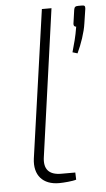

<svg xmlns="http://www.w3.org/2000/svg" viewBox="-52 -734 427 776"><g transform="rotate(-5 161.5 -346.5)"><path d="M187 -700H148L63 -101C54 -33 91 7 156 7C174 7 212 4 226 -1L225 -30H168C119 -30 96 -54 104 -105ZM311 -700H296C284 -700 280 -697 278 -686L270 -630C269 -622 273 -617 280 -617C273 -574 266 -551 256 -515L276 -509C293 -545 309 -591 314 -627L323 -686C324 -697 321 -700 311 -700Z"/></g></svg>

Font: Exo 2 Extra Light
Style: Italic
Weight: 250
Italic angle: -8°
Designer: Natanael Gama
Version: Version 1.001;PS 001.001;hotconv 1.0.88;makeotf.lib2.5.64775